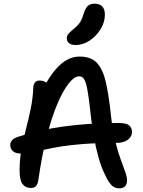

<svg xmlns="http://www.w3.org/2000/svg" viewBox="-20 -1019 780 1049"><path d="M631 10Q606 10 588.5 -8Q571 -26 552 -68Q534 -104 519 -156.5Q504 -209 493.5 -268Q483 -327 477 -380Q470 -445 464 -488Q458 -531 451.5 -556Q445 -581 436 -591.5Q427 -602 412 -602Q386 -602 354.5 -562Q323 -522 292 -448Q261 -374 234.5 -270Q208 -166 190 -38Q187 -15 177.5 -3.5Q168 8 149 8Q119 8 103 -13.5Q87 -35 87 -87Q87 -147 97.5 -204Q108 -261 122.5 -316.5Q137 -372 148.5 -428.5Q160 -485 162 -542Q163 -559 171.5 -569Q180 -579 197 -579Q213 -579 229 -570.5Q245 -562 258 -542L213 -529Q257 -617 307 -663.5Q357 -710 415 -710Q477 -710 509.5 -675.5Q542 -641 558.5 -569Q575 -497 587 -381Q596 -302 610.5 -244.5Q625 -187 639.5 -147.5Q654 -108 664 -80.5Q674 -53 674 -32Q674 -12 663 -1Q652 10 631 10ZM96 -180Q65 -180 50.5 -193Q36 -206 36 -227Q36 -242 45.5 -252.5Q55 -263 77 -271Q185 -308 324 -327.5Q463 -347 627 -347Q670 -347 685.5 -334Q701 -321 701 -298Q701 -272 678 -255Q655 -238 613 -238Q512 -238 438.5 -232.5Q365 -227 312.5 -218.5Q260 -210 222 -201Q184 -192 154.5 -186Q125 -180 96 -180ZM393 -773Q370 -773 357.5 -783Q345 -793 345 -809Q345 -824 355 -835.5Q365 -847 384 -862Q408 -882 419 -900Q430 -918 438 -947Q448 -977 461.5 -988Q475 -999 495 -999Q524 -999 538.5 -984Q553 -969 553 -939Q553 -897 529 -858.5Q505 -820 468.5 -796.5Q432 -773 393 -773Z"/></svg>

Font: Shantell Sans Medium
Style: Regular
Weight: 500
Designer: Stephen Nixon, Anya Danilova, Shantell Martin
Foundry: Arrow Type
Version: Version 1.011;[c5ecc13dd]